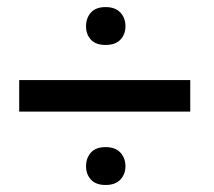

<svg xmlns="http://www.w3.org/2000/svg" viewBox="-20 -611 611 547"><path d="M522 -293H34.7V-382.8H522ZM225.1 -536.1Q225.1 -559.6 239 -575.2Q252.9 -590.8 280.8 -590.8Q308.6 -590.8 323 -575.2Q337.4 -559.6 337.4 -536.1Q337.4 -513.2 323 -498Q308.6 -482.9 280.8 -482.9Q252.9 -482.9 239 -498Q225.1 -513.2 225.1 -536.1ZM225.1 -137.2Q225.1 -160.6 239 -176.3Q252.9 -191.9 280.8 -191.9Q308.6 -191.9 323 -176.3Q337.4 -160.6 337.4 -137.2Q337.4 -114.7 323 -99.4Q308.6 -84 280.8 -84Q252.9 -84 239 -99.4Q225.1 -114.7 225.1 -137.2Z"/></svg>

Font: TypoPRO Roboto
Style: Regular
Weight: 400
Designer: Google
Version: Version 2.136; 2016